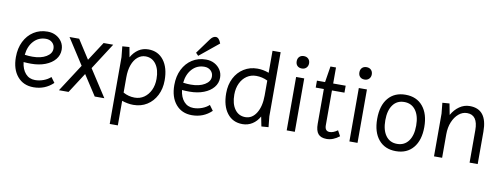

<svg xmlns="http://www.w3.org/2000/svg" viewBox="-72 -1140 4629 1770"><g transform="rotate(10 2242.0 -255.0)"><path d="M252 14Q157 14 101 -52.5Q45 -119 45 -232Q45 -315 76.5 -378.5Q108 -442 164 -478Q220 -514 293 -514Q338 -514 373 -495Q408 -476 428.5 -444Q449 -412 449 -371Q449 -320 416.5 -280.5Q384 -241 326 -218.5Q268 -196 193 -196Q158 -196 123 -199Q131 -132 165.5 -93Q200 -54 255 -54Q295 -54 334 -68.5Q373 -83 400 -108L436 -59Q360 14 252 14ZM195 -262Q273 -262 323 -292Q373 -322 373 -368Q373 -402 349.5 -424Q326 -446 290 -446Q221 -446 175.5 -396.5Q130 -347 122 -267Q142 -264 160 -263Q178 -262 195 -262Z M489 0 656 -258 500 -500H590L704 -323L819 -500H909L750 -253L914 0H824L701 -189L579 0Z M1004 225V-400L994 -500L1060 -505L1077 -412Q1104 -460 1144.5 -487Q1185 -514 1237 -514Q1328 -514 1380.5 -445.5Q1433 -377 1433 -259Q1433 -180 1401.5 -118Q1370 -56 1314.5 -21Q1259 14 1187 14Q1161 14 1133.5 9Q1106 4 1080 -5V225ZM1187 -54Q1237 -54 1275 -80.5Q1313 -107 1335 -153Q1357 -199 1357 -259Q1357 -345 1320.5 -395.5Q1284 -446 1222 -446Q1181 -446 1148.5 -418.5Q1116 -391 1098 -341.5Q1080 -292 1080 -225V-82Q1130 -54 1187 -54Z M1735 14Q1640 14 1584 -52.5Q1528 -119 1528 -232Q1528 -315 1559.5 -378.5Q1591 -442 1647 -478Q1703 -514 1776 -514Q1821 -514 1856 -495Q1891 -476 1911.5 -444Q1932 -412 1932 -371Q1932 -320 1899.5 -280.5Q1867 -241 1809 -218.5Q1751 -196 1676 -196Q1641 -196 1606 -199Q1614 -132 1648.5 -93Q1683 -54 1738 -54Q1778 -54 1817 -68.5Q1856 -83 1883 -108L1919 -59Q1843 14 1735 14ZM1678 -262Q1756 -262 1806 -292Q1856 -322 1856 -368Q1856 -402 1832.5 -424Q1809 -446 1773 -446Q1704 -446 1658.5 -396.5Q1613 -347 1605 -267Q1625 -264 1643 -263Q1661 -262 1678 -262ZM1698 -535 1674 -560 1776 -700Q1801 -735 1828 -735Q1859 -735 1878 -682Z M2208 14Q2117 14 2064.5 -54.5Q2012 -123 2012 -241Q2012 -321 2043.5 -382.5Q2075 -444 2131 -479Q2187 -514 2258 -514Q2311 -514 2365 -494V-700H2441V-100L2451 0L2385 5L2367 -85Q2341 -38 2300 -12Q2259 14 2208 14ZM2223 -54Q2287 -54 2326 -116.5Q2365 -179 2365 -282V-421Q2315 -446 2258 -446Q2209 -446 2170.5 -420Q2132 -394 2110 -347.5Q2088 -301 2088 -241Q2088 -155 2124.5 -104.5Q2161 -54 2223 -54Z M2621 0V-500H2697V0ZM2659 -586Q2632 -586 2616.5 -601.5Q2601 -617 2601 -644Q2601 -670 2616.5 -686Q2632 -702 2659 -702Q2685 -702 2701 -686Q2717 -670 2717 -644Q2717 -619 2701 -602.5Q2685 -586 2659 -586Z M2996 14Q2942 14 2917 -15.5Q2892 -45 2892 -109V-435H2816V-500H2892L2916 -650H2968V-500H3085V-435H2968V-109Q2968 -54 3013 -54Q3047 -54 3087 -83L3115 -32Q3057 14 2996 14Z M3208 0V-500H3284V0ZM3246 -586Q3219 -586 3203.5 -601.5Q3188 -617 3188 -644Q3188 -670 3203.5 -686Q3219 -702 3246 -702Q3272 -702 3288 -686Q3304 -670 3304 -644Q3304 -619 3288 -602.5Q3272 -586 3246 -586Z M3644 14Q3541 14 3482.5 -56Q3424 -126 3424 -250Q3424 -375 3482.5 -444.5Q3541 -514 3644 -514Q3748 -514 3806.5 -443.5Q3865 -373 3865 -250Q3865 -127 3806.5 -56.5Q3748 14 3644 14ZM3644 -54Q3712 -54 3750.5 -106Q3789 -158 3789 -250Q3789 -342 3750.5 -394Q3712 -446 3644 -446Q3576 -446 3538 -394Q3500 -342 3500 -250Q3500 -158 3538 -106Q3576 -54 3644 -54Z M4000 0V-400L3990 -500L4056 -505L4076 -401Q4105 -453 4149 -483.5Q4193 -514 4245 -514Q4409 -514 4409 -304V0H4333V-304Q4333 -446 4232 -446Q4189 -446 4153.5 -416Q4118 -386 4097 -335Q4076 -284 4076 -220V0Z"/></g></svg>

Font: Imprima
Style: Regular
Weight: 400
Designer: Eduardo Tunni
Foundry: Eduardo Tunni
Version: Version 1.002; ttfautohint (v1.8.4.7-5d5b);gftools[0.9.23]